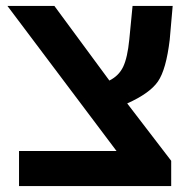

<svg xmlns="http://www.w3.org/2000/svg" viewBox="-20 -626 649 646"><path d="M556 -85V0H44V-118H372L5 -606H163L348 -355Q380 -371 394.5 -401.5Q409 -432 415 -493L426 -606H561L551 -492Q539 -392 511.5 -352Q484 -312 408 -278Z"/></svg>

Font: Libra Sans
Style: Bold
Weight: 700
Foundry: Context Ltd
Version: Version 1.000